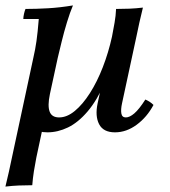

<svg xmlns="http://www.w3.org/2000/svg" viewBox="-21 -473 627 708"><path d="M-1 215Q6 186 12 159.5Q18 133 23 108L102 -260Q109 -290 113.5 -321.5Q118 -353 122 -403H65Q65 -411 67.5 -422Q70 -433 73 -440Q112 -440 156 -442.5Q200 -445 248 -453Q237 -427 226 -391Q215 -355 206.5 -320Q198 -285 192 -260L163 -126L113 108Q108 133 104 158.5Q100 184 98 210Q72 210 48.5 211Q25 212 -1 215ZM154 15Q120 15 103 0.5Q86 -14 84 -44.5Q82 -75 93 -124L163 -126Q154 -83 162 -61.5Q170 -40 197 -40Q226 -40 255 -64Q284 -88 310.5 -129.5Q337 -171 358 -225Q379 -279 392 -338H418Q396 -238 366.5 -170.5Q337 -103 302 -62Q267 -21 229.5 -3Q192 15 154 15ZM403 15Q360 15 344.5 -15Q329 -45 339 -92L392 -338Q397 -364 401.5 -389.5Q406 -415 407 -440Q433 -440 456.5 -441Q480 -442 506 -445Q499 -416 493 -390Q487 -364 482 -338L429 -92Q424 -69 426.5 -54.5Q429 -40 443 -40Q457 -40 474.5 -55Q492 -70 515 -106Q524 -102 531 -97.5Q538 -93 545 -86Q521 -41 483 -13Q445 15 403 15Z"/></svg>

Font: Poltawski Nowy
Style: Italic
Weight: 400
Italic angle: -12°
Designer: Adam Pótawski, Mateusz Machalski, Borys Kosmynka, Ania Wieluska
Foundry: Capitalics.wtf
Version: Version 1.001;gftools[0.9.25]